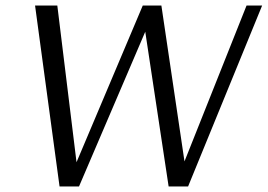

<svg xmlns="http://www.w3.org/2000/svg" viewBox="-20 -670 962 690"><path d="M922 -650 656 0H586L502 -556L264 0H194L106 -650H186L255 -87L493 -650H560L643 -90L866 -650Z"/></svg>

Font: Arsenal SC
Style: Italic
Weight: 400
Italic angle: -9.10001°
Designer: Andrij Shevchenko
Foundry: Stairsfor
Version: Version 2.001; ttfautohint (v1.8.4.7-5d5b)